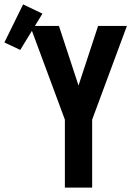

<svg xmlns="http://www.w3.org/2000/svg" viewBox="-107 -853 627 873"><path d="M188 0V-309L30 -735H161L231 -522L250 -464L339 -735H470L312 -309V0ZM-15 -626 -87 -660 -2 -833 86 -791Z"/></svg>

Font: Iosevka SS04 Extrabold
Style: Regular
Weight: 800
Monospace: yes
Designer: Belleve Invis
Foundry: Belleve Invis
Version: Version 19.0.0; ttfautohint (v1.8.4)